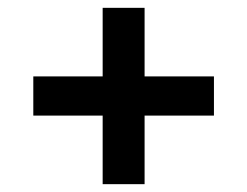

<svg xmlns="http://www.w3.org/2000/svg" viewBox="-20 -595 630 490"><path d="M242 -125V-300H65V-400H242V-575H349V-400H526V-300H349V-125Z"/></svg>

Font: Montserrat Thin SemiBold
Style: Regular
Weight: 600
Version: Version 9.000